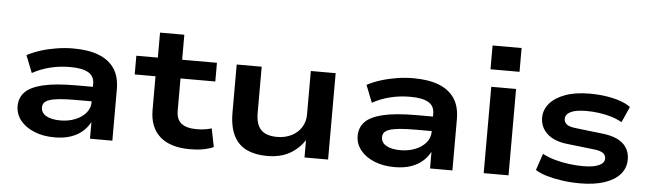

<svg xmlns="http://www.w3.org/2000/svg" viewBox="-47 -906 3701 1094"><g transform="rotate(5 1803.5 -359.5)"><path d="M290 10Q224 10 173 -11Q122 -32 93.5 -68Q65 -104 65 -150Q65 -197 96 -229.5Q127 -262 198 -279Q269 -296 389 -296H502V-213H393Q337 -213 300.5 -209.5Q264 -206 243 -199Q222 -192 213 -181Q204 -170 204 -154Q204 -123 233.5 -106Q263 -89 315 -89Q361 -89 399.5 -104.5Q438 -120 460.5 -147Q483 -174 483 -208V-312Q483 -357 448.5 -377Q414 -397 344 -397Q286 -397 232 -384Q178 -371 129 -344L90 -443Q126 -462 169 -475.5Q212 -489 259.5 -496.5Q307 -504 353 -504Q440 -504 499 -481Q558 -458 589 -412Q620 -366 620 -292V0H492V-108H498Q483 -73 454.5 -46Q426 -19 385 -4.5Q344 10 290 10Z M1064 10Q952 10 892.5 -42.5Q833 -95 833 -195V-387H714V-494H837V-637H976V-494H1175V-387H976V-203Q976 -153 1005 -130Q1034 -107 1093 -107Q1116 -107 1137 -110Q1158 -113 1178 -119L1199 -14Q1172 -2 1138.5 4Q1105 10 1064 10Z M1505 10Q1438 10 1389 -13Q1340 -36 1314 -87Q1288 -138 1288 -221V-494H1431V-229Q1431 -183 1445.5 -155Q1460 -127 1487 -115Q1514 -103 1553 -103Q1600 -103 1636.5 -122Q1673 -141 1692.5 -173Q1712 -205 1712 -243V-494H1854V0H1719V-104H1722Q1689 -51 1635.5 -20.5Q1582 10 1505 10Z M2235 10Q2169 10 2118 -11Q2067 -32 2038.5 -68Q2010 -104 2010 -150Q2010 -197 2041 -229.5Q2072 -262 2143 -279Q2214 -296 2334 -296H2447V-213H2338Q2282 -213 2245.5 -209.5Q2209 -206 2188 -199Q2167 -192 2158 -181Q2149 -170 2149 -154Q2149 -123 2178.5 -106Q2208 -89 2260 -89Q2306 -89 2344.5 -104.5Q2383 -120 2405.5 -147Q2428 -174 2428 -208V-312Q2428 -357 2393.5 -377Q2359 -397 2289 -397Q2231 -397 2177 -384Q2123 -371 2074 -344L2035 -443Q2071 -462 2114 -475.5Q2157 -489 2204.5 -496.5Q2252 -504 2298 -504Q2385 -504 2444 -481Q2503 -458 2534 -412Q2565 -366 2565 -292V0H2437V-108H2443Q2428 -73 2399.5 -46Q2371 -19 2330 -4.5Q2289 10 2235 10Z M2731 -593V-729H2897V-593ZM2744 0V-494H2886V0Z M3297 10Q3241 10 3192.5 3Q3144 -4 3104.5 -15.5Q3065 -27 3039 -44L3071 -139Q3103 -122 3142 -111Q3181 -100 3223 -94.5Q3265 -89 3304 -89Q3362 -89 3394 -103Q3426 -117 3426 -143Q3426 -163 3410 -174.5Q3394 -186 3355 -190L3207 -207Q3129 -215 3088.5 -252.5Q3048 -290 3048 -344Q3048 -390 3079 -426Q3110 -462 3167.5 -483Q3225 -504 3307 -504Q3358 -504 3403 -497Q3448 -490 3483.5 -477.5Q3519 -465 3541 -448L3501 -358Q3472 -374 3439 -384Q3406 -394 3370 -399Q3334 -404 3298 -404Q3235 -404 3206 -389Q3177 -374 3177 -349Q3177 -329 3192.5 -317Q3208 -305 3247 -301L3393 -284Q3474 -276 3514.5 -241.5Q3555 -207 3555 -148Q3555 -100 3523.5 -64Q3492 -28 3434 -9Q3376 10 3297 10Z"/></g></svg>

Font: Nunito Sans 10pt Expanded
Style: Bold
Weight: 700
Width: 7
Designer: Vernon Adams
Foundry: Vernon Adams
Version: Version 3.101;gftools[0.9.27]